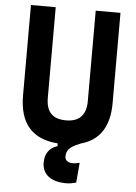

<svg xmlns="http://www.w3.org/2000/svg" viewBox="-60 -738 706 995"><g transform="rotate(5 293.0 -241.0)"><path d="M322.3 210.9C337.4 210.9 354.5 208.5 374 202.6L382.8 99.1C368.7 103 356.4 104.5 347.2 104.5C314.5 104.5 306.6 85.9 306.6 73.7C306.6 26.9 346.7 13.2 381.3 -1.5C476.6 -27.8 525.9 -101.6 525.9 -222.7V-693.4H397V-222.7C397 -150.4 361.8 -113.8 293 -113.8C221.2 -113.8 189 -150.4 189 -222.7V-693.4H60.1V-222.7C60.1 -78.1 127 -1 260.7 8.8V23.4C220.2 35.2 196.8 67.4 196.8 113.3C196.8 175.3 242.2 210.9 322.3 210.9Z"/></g></svg>

Font: Cascadia Code
Style: Bold
Weight: 700
Monospace: yes
Designer: Aaron Bell
Foundry: Saja Typeworks
Version: Version 2404.023